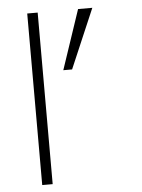

<svg xmlns="http://www.w3.org/2000/svg" viewBox="-52 -764 594 805"><g transform="rotate(-5 245.0 -361.0)"><path d="M93 0H137V-722H93ZM367 -722H307L223 -472H260Z"/></g></svg>

Font: Perun ExtraLight
Style: Regular
Weight: 200
Foundry: Copyright (c) Stefan Peev, Context Ltd, 2016
Version: Version 1.089